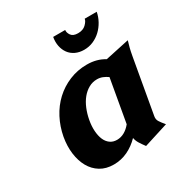

<svg xmlns="http://www.w3.org/2000/svg" viewBox="-165 -830 928 970"><g transform="rotate(-30 298.5 -345.0)"><path d="M521 -98Q518 -81 526.5 -67.5Q535 -54 552 -34L410 11Q395 -9 385.5 -24.5Q376 -40 373 -57Q342 -25 304 -7Q266 11 223 11Q178 11 145.5 -9Q113 -29 94 -63Q75 -97 69 -142Q63 -187 72 -238Q82 -292 106.5 -339Q131 -386 168 -420.5Q205 -455 253 -475Q301 -495 356 -495Q414 -495 457 -468L597 -498Q591 -478 586.5 -460.5Q582 -443 577 -415ZM299 -89Q322 -89 342.5 -100.5Q363 -112 380 -133L424 -383Q410 -393 395 -399Q380 -405 363 -405Q337 -405 314.5 -392.5Q292 -380 274.5 -358.5Q257 -337 245 -308Q233 -279 227 -246Q221 -213 223 -184Q225 -155 234 -134Q243 -113 259.5 -101Q276 -89 299 -89ZM533 -701Q528 -674 514.5 -649.5Q501 -625 481.5 -606.5Q462 -588 437 -577Q412 -566 383 -566Q355 -566 333 -576.5Q311 -587 297.5 -605.5Q284 -624 279 -648.5Q274 -673 279 -701H349Q347 -686 358 -670Q369 -654 398 -654Q427 -654 444 -670.5Q461 -687 463 -701Z"/></g></svg>

Font: LT Museum
Style: Bold Italic
Weight: 700
Designer: Daniel Lyons
Foundry: LyonsType
Version: Version 1.011